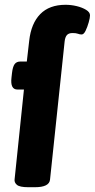

<svg xmlns="http://www.w3.org/2000/svg" viewBox="-20 -780 396 802"><path d="M98 2Q62 2 50.5 -8Q39 -18 41 -31L80 -406H53Q22 -406 28 -456L30 -474Q33 -501 41 -512Q49 -523 65 -523H92L102 -610Q110 -682 148 -721Q186 -760 254 -760Q277 -760 300 -754.5Q323 -749 339.5 -739Q356 -729 356 -716Q356 -706 350.5 -686.5Q345 -667 337.5 -651.5Q330 -636 321 -636Q313 -636 305.5 -639Q298 -642 283 -642Q267 -642 259.5 -633.5Q252 -625 250 -607L189 -30Q186 2 126 2Z"/></svg>

Font: Asap Semi Condensed Semi Condensed Regular
Style: Bold Italic
Weight: 700
Width: 4
Italic angle: -6°
Designer: Pablo Cosgaya
Foundry: Omnibus-Type
Version: Version 3.001; ttfautohint (v1.8.4.7-5d5b)